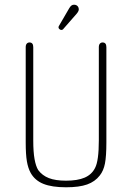

<svg xmlns="http://www.w3.org/2000/svg" viewBox="-20 -784 560 814"><path d="M431 -180V-584Q431 -594 427 -599Q423 -604 415 -604Q408 -604 403.5 -599Q399 -594 399 -584V-189Q399 -146 395 -116.5Q391 -87 383 -72Q369 -44 339 -31Q309 -18 260 -18Q215 -18 187 -29Q159 -40 142 -63Q132 -79 126.5 -109.5Q121 -140 121 -189V-584Q121 -594 117 -599Q113 -604 105 -604Q98 -604 93.5 -599Q89 -594 89 -584V-180Q89 -129 94 -100Q99 -71 110 -51Q128 -19 164 -4.5Q200 10 260 10Q316 10 349.5 -2Q383 -14 403 -40Q419 -60 425 -91Q431 -122 431 -180ZM314 -744Q314 -750 311.5 -754.5Q309 -759 304.5 -761.5Q300 -764 294 -764Q288 -764 283.5 -761Q279 -758 274 -750L231 -676Q228 -672 228 -668Q228 -664 232 -660.5Q236 -657 240 -657Q243 -657 245.5 -658.5Q248 -660 250 -663L306 -727Q314 -737 314 -744Z"/></svg>

Font: Beiruti ExtraLight
Style: Regular
Weight: 250
Designer: Arlette Boutros
Foundry: Boutros
Version: Version 1.41